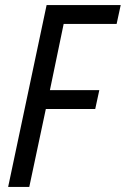

<svg xmlns="http://www.w3.org/2000/svg" viewBox="-20 -734 494 754"><path d="M12 0H95L160 -306H354L370 -380H176L230 -640H438L454 -714H163Z"/></svg>

Font: Noto Sans Condensed
Style: Italic
Weight: 400
Width: 3
Italic angle: -12°
Designer: Monotype Design Team
Foundry: Monotype Imaging Inc.
Version: Version 2.013